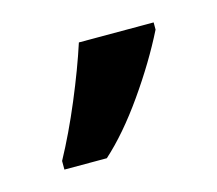

<svg xmlns="http://www.w3.org/2000/svg" viewBox="-42 -763 292 258"><g transform="rotate(-15 104.5 -634.0)"><path d="M84 -714H188V-704Q168 -664 138.5 -622Q109 -580 80 -554H21V-566Q39 -599 56 -639.5Q73 -680 84 -714Z"/></g></svg>

Font: Noto Sans Display Medium Narrow
Style: Regular
Weight: 500
Width: 4
Designer: Monotype Design team
Foundry: Monotype Imaging Inc.
Version: Version 1.000